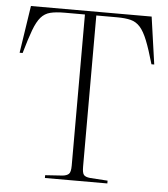

<svg xmlns="http://www.w3.org/2000/svg" viewBox="-52 -777 719 824"><g transform="rotate(5 307.0 -365.0)"><path d="M172 0V-12L247 -17Q265 -19 273.5 -27Q282 -35 282 -63V-714H195Q157 -714 133 -708Q109 -702 92.5 -683Q76 -664 62 -626.5Q48 -589 30 -526H17L48 -730H568L597 -526H585Q567 -589 552 -626.5Q537 -664 520 -683Q503 -702 479.5 -708Q456 -714 420 -714H331V-63Q331 -36 338 -27.5Q345 -19 365 -17L441 -12V0Z"/></g></svg>

Font: Display Extralight
Style: Regular
Weight: 200
Designer: Latin by Veronika Burian and Jose Scaglione. Greek by Irene Vlachou. Cyrillic by Vera Evstafieva.
Foundry: TypeTogether
Version: Version 3.002